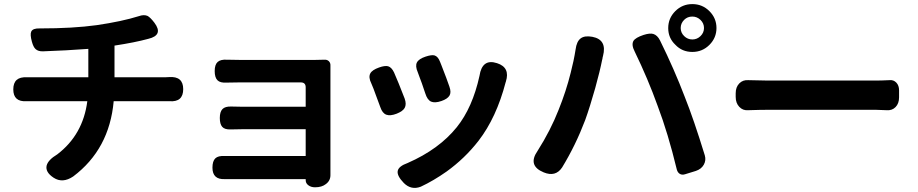

<svg xmlns="http://www.w3.org/2000/svg" viewBox="-20 -848 4492 939"><path d="M242 21Q201 -6 208 -38Q215 -66 260 -93Q386 -189 407 -353H137Q124 -353 110 -353Q45 -349 45 -411Q45 -474 112 -470Q124 -470 135 -470H273H412V-609Q306 -601 191 -597Q167 -596 154 -608Q143 -618 136 -644Q126 -680 133 -694Q141 -710 174 -709Q338 -709 453 -725Q576 -743 659 -769Q684 -778 702 -770Q716 -762 735 -737Q781 -676 705 -658Q639 -640 540 -625V-470H787Q799 -470 807 -471Q876 -476 876 -412Q876 -348 809 -353Q800 -353 790 -353H536Q515 -118 338 15Q286 50 242 21Z M1521 68Q1501 68 1488 58Q1474 48 1475 30Q1475 29 1475 28H1289H1103Q1092 28 1080 28Q1019 31 1019 -28Q1019 -60 1033 -73.5Q1047 -87 1079 -85Q1092 -85 1104 -85H1475V-216H1162Q1126 -216 1108 -215Q1079 -214 1067 -227.5Q1055 -241 1055 -271Q1055 -301 1068 -314.5Q1081 -328 1111 -327Q1128 -326 1162 -326H1475V-421Q1475 -445 1451 -445H1151Q1110 -445 1088 -444Q1057 -442 1043.5 -455.5Q1030 -469 1030 -500.5Q1030 -532 1044.5 -545Q1059 -558 1090 -556Q1111 -555 1151 -555H1522Q1551 -555 1566 -556Q1580 -557 1588.5 -548.5Q1597 -540 1596 -526Q1596 -509 1596 -491V1Q1596 4 1596 6Q1597 35 1574 52Q1554 68 1521 68Z M1955 47Q1921 12 1925 -11.5Q1929 -35 1974 -51Q2127 -118 2214 -226Q2291 -322 2325 -477Q2338 -563 2411 -539Q2476 -518 2454 -449V-448L2453 -446Q2408 -273 2320 -159Q2253 -73 2164 -9Q2100 36 2038 65Q1991 83 1955 47ZM1840 -324Q1833 -344 1817 -386Q1807 -415 1796 -440Q1781 -470 1791 -489Q1800 -506 1834 -518Q1862 -528 1878 -524Q1895 -519 1907 -494Q1927 -449 1959 -366Q1969 -338 1959 -320Q1950 -304 1920 -292Q1889 -280 1869.5 -287Q1850 -294 1840 -324ZM2060 -391Q2055 -407 2043 -441Q2040 -449 2034 -465Q2027 -486 2023 -495Q2010 -525 2019 -542.5Q2028 -560 2061 -571Q2091 -581 2105 -577Q2122 -572 2132 -546Q2134 -541 2138 -531Q2167 -457 2178 -424Q2188 -396 2178 -380Q2168 -364 2139 -354Q2107 -343 2088.5 -351Q2070 -359 2060 -391Z M2639 -5Q2559 -38 2609 -110Q2673 -211 2712 -311Q2749 -403 2771 -492Q2786 -549 2795 -606Q2800 -645 2819.5 -660Q2839 -675 2877 -668Q2950 -654 2929 -574Q2927 -568 2926 -559L2925 -556Q2914 -500 2891 -417Q2865 -325 2842 -261Q2795 -137 2729 -29Q2697 19 2639 -5ZM3290 -19Q3247 -197 3196 -331Q3149 -462 3084 -596Q3067 -629 3078 -648Q3088 -664 3127 -677Q3158 -687 3175 -682Q3195 -676 3208 -650Q3278 -508 3329 -374Q3373 -264 3427 -88Q3434 -64 3422 -42.5Q3410 -21 3383 -12L3370 -8L3331 4Q3316 9 3305 2.5Q3294 -4 3290 -19ZM3366 -594Q3316 -594 3283 -629Q3248 -662 3248 -710.5Q3248 -759 3282.5 -793.5Q3317 -828 3366 -828Q3415 -828 3449.5 -793.5Q3484 -759 3484 -711Q3484 -663 3449.5 -628.5Q3415 -594 3366 -594ZM3366 -655Q3389 -655 3406 -671.5Q3423 -688 3423 -711Q3423 -734 3406 -750.5Q3389 -767 3366 -767Q3342 -767 3326 -751Q3309 -734 3309 -711Q3309 -688 3326 -671.5Q3343 -655 3366 -655Z M3578 -374V-392Q3578 -422 3595.5 -440Q3613 -458 3640 -456Q3702 -454 3736 -454H4263Q4289 -454 4331 -456Q4350 -458 4363.5 -444Q4377 -430 4377 -406V-372Q4377 -342 4360 -324.5Q4343 -307 4317 -309Q4281 -311 4263 -311H3999H3736Q3700 -311 3638 -309Q3613 -307 3595.5 -325.5Q3578 -344 3578 -374Z"/></svg>

Font: GenSenRounded TW B
Style: Regular
Weight: 700
Version: Version 1.501;PS 1;hotconv 16.6.51;makeotf.lib2.5.65220